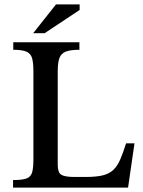

<svg xmlns="http://www.w3.org/2000/svg" viewBox="-20 -848 645 868"><path d="M559 0H39V-34Q80 -34 99.5 -41Q119 -48 125 -68Q131 -88 131 -127V-526Q131 -564 125 -585Q119 -606 99.5 -614.5Q80 -623 40 -623V-657H339V-623Q298 -623 277 -614.5Q256 -606 248.5 -585Q241 -564 241 -525V-103Q241 -68 257 -58Q273 -48 317 -48H368Q416 -48 445.5 -55.5Q475 -63 493 -80.5Q511 -98 523.5 -127Q536 -156 550 -200H588ZM182 -698H130L233 -828H340V-803Z"/></svg>

Font: STIX Two Text Medium
Style: Regular
Weight: 500
Designer: Ross Mills, John Hudson & Paul Hanslow, Tiro Typeworks Ltd; with prior portions MicroPress Inc., and Coen Hoffman.
Foundry: Tiro Typeworks Ltd
Version: Version 2.13 b171